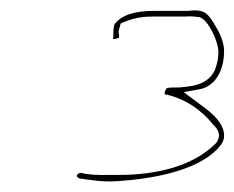

<svg xmlns="http://www.w3.org/2000/svg" viewBox="-20 -665 453 371"><path d="M132 -330C125 -325 130 -322 134 -320C158 -317 176 -313 207 -315C286 -320 371 -339 406 -384C419 -400 412 -419 401 -433C391 -446 374 -458 359 -469L335 -487L368 -493C393 -499 413 -524 413 -567C413 -577 409 -594 398 -612C382 -640 375 -648 343 -644H277C241 -644 215 -636 202 -619C199 -615 199 -604 199 -592L198 -591C198 -590 198 -589 203 -590C212 -593 211 -589 209 -604L213 -619L214 -620C232 -628 249 -633 274 -633H339C346 -634 357 -633 363 -632H365C383 -627 402 -584 402 -565C402 -556 401 -548 398 -538C387 -496 339 -498 326 -496H325C316 -496 308 -496 303 -495C299 -492 298 -486 298 -483C338 -475 371 -451 392 -424C393 -423 412 -408 398 -389C351 -341 276 -327 209 -327C183 -327 166 -326 146 -329L136 -331C133 -331 135 -332 133 -330ZM203 -587H204ZM339 -633Z"/></svg>

Font: Stray Cat
Style: HlExtObl
Weight: 100
Version: Version 1.0